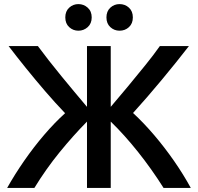

<svg xmlns="http://www.w3.org/2000/svg" viewBox="-20 -918 968 938"><path d="M15 0Q52 -66 98.5 -133Q145 -200 196.5 -260Q248 -320 298 -365Q250 -415 201 -472Q152 -529 106 -586Q60 -643 22 -693H165Q216 -624 280 -546Q344 -468 405 -396V-693H521V-396Q563 -445 606 -497Q649 -549 689.5 -599Q730 -649 761 -693H903Q841 -613 769.5 -527Q698 -441 630 -366Q683 -317 734 -257Q785 -197 830.5 -131.5Q876 -66 912 0H779Q721 -92 654.5 -175.5Q588 -259 521 -324V0H405V-324Q337 -255 271 -174Q205 -93 148 0ZM564 -768Q538 -768 519 -785.5Q500 -803 500 -833Q500 -863 519 -880.5Q538 -898 564 -898Q591 -898 610 -880.5Q629 -863 629 -833Q629 -803 610 -785.5Q591 -768 564 -768ZM363 -768Q337 -768 318 -785.5Q299 -803 299 -833Q299 -863 318 -880.5Q337 -898 363 -898Q389 -898 408.5 -880.5Q428 -863 428 -833Q428 -803 408.5 -785.5Q389 -768 363 -768Z"/></svg>

Font: Ubuntu Sans SemiBold
Style: Regular
Weight: 600
Designer: Dalton Maag Ltd
Foundry: Dalton Maag Ltd
Version: Version 1.006; ttfautohint (v1.8.4.7-5d5b)